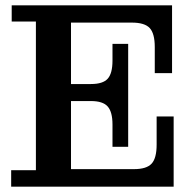

<svg xmlns="http://www.w3.org/2000/svg" viewBox="-20 -702 735 722"><path d="M22 0V-62H115V-621H24V-682H247V0ZM247 0V-66H633V0ZM403 -234Q403 -281 385 -301.5Q367 -322 322 -322H462V-150H403ZM247 -322V-386H462V-322ZM484 -66Q531 -66 550 -86.5Q569 -107 569 -158V-264H633V-66ZM322 -386Q367 -386 385 -406Q403 -426 403 -474V-537H462V-386ZM247 -617V-682H627V-617ZM562 -525Q562 -576 543 -596.5Q524 -617 476 -617H627V-427H562Z"/></svg>

Font: Montagu Slab Medium
Style: Regular
Weight: 500
Version: Version 1.000